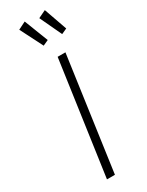

<svg xmlns="http://www.w3.org/2000/svg" viewBox="-241 -967 768 1004"><g transform="rotate(-30 143.5 -465.0)"><path d="M221 -684 125 0H77L174 -684ZM117 -930 173 -786 140 -771 71 -907ZM238 -929 287 -790 254 -775 192 -907Z"/></g></svg>

Font: Fira Sans ExtraLight
Style: Italic
Weight: 275
Italic angle: -8°
Designer: Carrois Corporate & Edenspiekermann AG
Foundry: Carrois Corporate GbR & Edenspiekermann AG
Version: Version 4.203